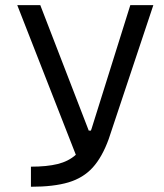

<svg xmlns="http://www.w3.org/2000/svg" viewBox="-20 -713 626 733"><path d="M98.1 0V-76.7Q159.2 -76.7 200.4 -86.9Q241.7 -97.2 269.5 -122.1L45.9 -693.4H133.8L318.8 -214.4H327.1Q328.6 -218.8 330.1 -223.1L477.5 -693.4H565.4L395 -182.1Q370.1 -113.3 334 -73.5Q297.9 -33.7 241.5 -16.8Q185.1 0 98.1 0Z"/></svg>

Font: Cascadia Mono SemiLight
Style: Regular
Weight: 350
Monospace: yes
Designer: Aaron Bell
Foundry: Saja Typeworks
Version: Version 2404.023; ttfautohint (v1.8.4)